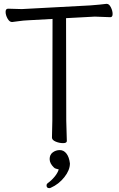

<svg xmlns="http://www.w3.org/2000/svg" viewBox="-20 -730 617 994"><path d="M249 -18 251 -107 252 -632 126 -625Q101 -624 77.5 -620.5Q54 -617 43 -616H42Q29 -616 19 -634Q9 -652 9 -668.5Q9 -685 22 -685L93 -683L447 -702Q470 -704 494 -706Q518 -708 530 -710H533Q545 -710 554 -692Q563 -674 563 -657.5Q563 -641 551 -641L471 -644L322 -636L323 -106L326 0Q326 11 306.5 11Q287 11 268 3Q249 -5 249 -18ZM235 244Q221 244 221 230Q221 223 227 218Q246 205 262.5 185Q279 165 284 147Q282 146 272.5 144Q263 142 259 137Q237 116 237 93.5Q237 71 253 59Q269 47 289.5 47Q310 47 324 65Q338 83 342 116Q342 151 313 187.5Q284 224 243 242Q239 244 235 244Z"/></svg>

Font: ToneOZ-Pinyin-WenKai-Regular
Style: Regular
Weight: 400
Designer: Fontworks Inc.
Foundry: ToneOZ
Version: Version 0.240331